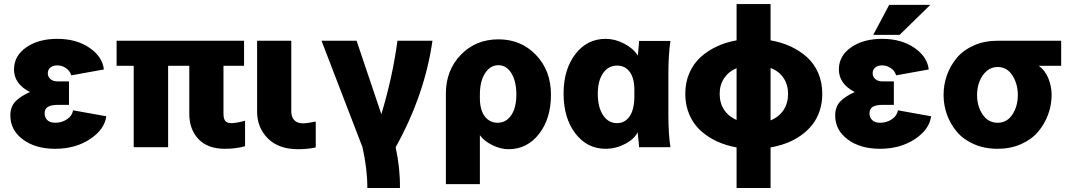

<svg xmlns="http://www.w3.org/2000/svg" viewBox="-20 -723 5256 943"><path d="M318.8 -208H264.2Q231.9 -208 215.6 -198.5Q199.2 -189 199.2 -166Q199.2 -146 212.4 -133.1Q225.6 -120.1 251 -120.1Q283.7 -120.1 309.1 -137.2Q334.5 -154.3 338.9 -181.2L502 -151.9Q493.2 -86.4 421.4 -39.3Q349.6 7.8 251 7.8Q153.8 7.8 92.3 -38.1Q30.8 -84 30.8 -155.8Q30.8 -197.8 54.7 -223.6Q78.6 -249.5 127 -271Q48.8 -311 48.8 -381.8Q48.8 -448.7 108.9 -490.5Q168.9 -532.2 261.2 -532.2Q355.5 -532.2 419.4 -488.3Q483.4 -444.3 490.2 -381.8L330.1 -353Q323.7 -375 304 -388.4Q284.2 -401.9 261.2 -401.9Q240.2 -401.9 227.5 -391.4Q214.8 -380.9 214.8 -362.8Q214.8 -345.7 228 -334.5Q241.2 -323.2 262.2 -323.2H318.8Z M552.7 -522.9H1178.7V-399.9H1077.6V-165Q1077.6 -148.9 1081.1 -138.9Q1084.5 -128.9 1091.1 -124.8Q1097.7 -120.6 1103 -119.4Q1108.4 -118.2 1116.7 -118.2Q1139.2 -118.2 1183.6 -129.9V-4.9Q1139.2 7.8 1085 7.8Q999.5 7.8 954.6 -40Q909.7 -87.9 909.7 -163.1V-399.9H805.7V0H636.7V-399.9H552.7Z M1242.7 -175.8V-522.9H1410.6V-176.8Q1410.6 -147.9 1425.5 -132.6Q1440.4 -117.2 1468.8 -117.2Q1486.8 -117.2 1530.8 -126V1Q1493.2 9.8 1443.8 9.8Q1348.6 9.8 1295.7 -43Q1242.7 -95.7 1242.7 -175.8Z M1760.3 0 1559.1 -522.9H1731.4L1853 -162.1Q1908.2 -344.7 1932.1 -522.9H2104Q2066.4 -257.8 1923.3 0Q1945.8 105.5 1944.3 200.2H1784.2Q1784.2 106 1760.3 0Z M2336.9 -257.8V-242.2Q2336.9 -183.1 2360.8 -151.6Q2384.8 -120.1 2424.3 -120.1Q2465.8 -120.1 2491 -157.2Q2516.1 -194.3 2516.1 -257.8Q2516.1 -323.7 2491.7 -363.3Q2467.3 -402.8 2428.2 -402.8Q2387.7 -402.8 2362.3 -363.3Q2336.9 -323.7 2336.9 -257.8ZM2428.2 -529.8Q2539.1 -529.8 2612.5 -453.1Q2686 -376.5 2686 -257.8Q2686 -140.1 2627.4 -65.2Q2568.8 9.8 2478 9.8Q2438.5 9.8 2397.9 -10.3Q2357.4 -30.3 2336.9 -59.1V181.2H2169.9V-263.2Q2169.9 -377.9 2243.4 -453.9Q2316.9 -529.8 2428.2 -529.8Z M2748 -263.2Q2748 -381.8 2805.7 -457Q2863.3 -532.2 2954.6 -532.2Q3000.5 -532.2 3045.2 -509Q3089.8 -485.8 3112.8 -450.2Q3118.7 -509.8 3118.7 -522H3272.9Q3262.7 -454.1 3262.7 -359.9V-162.1Q3262.7 -62.5 3272.9 0H3118.7Q3118.7 -5.4 3117.7 -15.9Q3116.7 -26.4 3114.7 -43.7Q3112.8 -61 3111.8 -73.2Q3095.2 -39.6 3049.6 -15.9Q3003.9 7.8 2954.6 7.8Q2863.3 7.8 2805.7 -67.9Q2748 -143.6 2748 -263.2ZM3095.7 -251V-280.8Q3095.7 -339.4 3072.8 -370.1Q3049.8 -400.9 3010.7 -400.9Q2967.8 -400.9 2941.9 -363.5Q2916 -326.2 2916 -263.2Q2916 -196.3 2941.9 -157.2Q2967.8 -118.2 3010.7 -118.2Q3049.8 -118.2 3072.8 -152.3Q3095.7 -186.5 3095.7 -251Z M3597.7 200.2V1Q3545.4 -8.3 3501 -28.8Q3456.5 -49.3 3421.4 -81.1Q3386.2 -112.8 3366 -159.4Q3345.7 -206.1 3345.7 -262.2Q3345.7 -318.4 3366 -364.7Q3386.2 -411.1 3421.6 -442.9Q3457 -474.6 3501.2 -495.1Q3545.4 -515.6 3597.7 -524.9V-703.1H3764.6V-524.9Q3817.9 -515.6 3862.5 -495.1Q3907.2 -474.6 3942.9 -442.9Q3978.5 -411.1 3998.5 -364.7Q4018.6 -318.4 4018.6 -262.2Q4018.6 -216.8 4005.4 -177.7Q3992.2 -138.7 3968.8 -109.4Q3945.3 -80.1 3913.1 -57.4Q3880.9 -34.7 3843.8 -20.5Q3806.6 -6.3 3764.6 1V200.2ZM3514.6 -262.2Q3514.6 -216.8 3536.6 -183.6Q3558.6 -150.4 3597.7 -133.8V-388.2Q3558.6 -371.6 3536.6 -338.9Q3514.6 -306.2 3514.6 -262.2ZM3850.6 -262.2Q3850.6 -307.1 3828.1 -340.3Q3805.7 -373.5 3764.6 -389.2V-131.8Q3805.7 -148.4 3828.1 -182.1Q3850.6 -215.8 3850.6 -262.2Z M4370.1 -208H4315.4Q4283.2 -208 4266.8 -198.5Q4250.5 -189 4250.5 -166Q4250.5 -146 4263.7 -133.1Q4276.9 -120.1 4302.2 -120.1Q4335 -120.1 4360.4 -137.2Q4385.7 -154.3 4390.1 -181.2L4553.2 -151.9Q4544.4 -86.4 4472.7 -39.3Q4400.9 7.8 4302.2 7.8Q4205.1 7.8 4143.6 -38.1Q4082 -84 4082 -155.8Q4082 -197.8 4106 -223.6Q4129.9 -249.5 4178.2 -271Q4100.1 -311 4100.1 -381.8Q4100.1 -448.7 4160.2 -490.5Q4220.2 -532.2 4312.5 -532.2Q4406.7 -532.2 4470.7 -488.3Q4534.7 -444.3 4541.5 -381.8L4381.3 -353Q4375 -375 4355.2 -388.4Q4335.4 -401.9 4312.5 -401.9Q4291.5 -401.9 4278.8 -391.4Q4266.1 -380.9 4266.1 -362.8Q4266.1 -345.7 4279.3 -334.5Q4292.5 -323.2 4313.5 -323.2H4370.1ZM4347.2 -699.2H4549.3L4398.4 -551.8H4269Z M4879.9 7.8Q4815.4 7.8 4763.7 -14.9Q4711.9 -37.6 4679.9 -75.4Q4647.9 -113.3 4631.1 -159.7Q4614.3 -206.1 4614.3 -256.8Q4614.3 -307.6 4631.1 -354.5Q4647.9 -401.4 4679.9 -439.5Q4711.9 -477.5 4763.7 -500.2Q4815.4 -522.9 4879.9 -522.9H5191.9V-399.9H5082Q5113.3 -377.4 5129.2 -337.6Q5145 -297.9 5145 -257.8Q5145 -207 5127.7 -160.2Q5110.4 -113.3 5078.1 -75.4Q5045.9 -37.6 4994.4 -14.9Q4942.9 7.8 4879.9 7.8ZM4778.8 -255.9Q4778.8 -201.2 4806.2 -160.6Q4833.5 -120.1 4879.9 -120.1Q4925.8 -120.1 4952.4 -160.6Q4979 -201.2 4979 -255.9Q4979 -311 4952.4 -352.5Q4925.8 -394 4879.9 -394Q4848.6 -394 4825.2 -373.3Q4801.8 -352.5 4790.3 -321.8Q4778.8 -291 4778.8 -255.9Z"/></svg>

Font: LT Superior Black
Style: Regular
Weight: 900
Designer: Daniel Lyons
Foundry: LyonsType
Version: Version 2.005